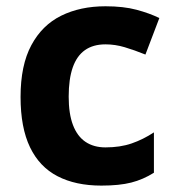

<svg xmlns="http://www.w3.org/2000/svg" viewBox="-20 -576 554 606"><path d="M299.8 9.8Q218.8 9.8 161.6 -19.8Q104.5 -49.3 74.7 -111.3Q44.9 -173.3 44.9 -270Q44.9 -370.1 78.9 -433.3Q112.8 -496.6 173.1 -526.4Q233.4 -556.2 313 -556.2Q369.6 -556.2 410.9 -545.2Q452.1 -534.2 482.9 -519L439 -403.8Q403.8 -418 373.5 -427Q343.3 -436 313 -436Q273.9 -436 248 -417.7Q222.2 -399.4 209.5 -362.8Q196.8 -326.2 196.8 -271Q196.8 -216.8 210.4 -181.2Q224.1 -145.5 250 -128.2Q275.9 -110.8 313 -110.8Q359.4 -110.8 395.5 -123.3Q431.6 -135.7 465.8 -158.2V-30.8Q431.6 -9.3 394.3 0.2Q356.9 9.8 299.8 9.8Z"/></svg>

Font: Wonky
Style: Regular
Weight: 400
Designer: Monotype Design Team
Foundry: Monotype Imaging Inc.
Version: Version 3.000